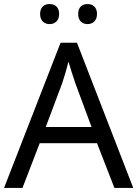

<svg xmlns="http://www.w3.org/2000/svg" viewBox="-20 -928 679 948"><path d="M178 -859C178 -825 199 -809 225 -809C250 -809 272 -825 272 -859C272 -894 250 -908 225 -908C199 -908 178 -894 178 -859ZM366 -859C366 -825 387 -809 412 -809C437 -809 459 -825 459 -859C459 -894 437 -908 412 -908C387 -908 366 -894 366 -859ZM545 0H638L360 -717H279L0 0H91L176 -221H459ZM352 -517 432 -301H206L287 -517C295 -540 308 -583 318 -624C325 -599 346 -533 352 -517Z"/></svg>

Font: Noto Sans Mro
Style: Regular
Weight: 400
Designer: Monotype Design Team
Foundry: Monotype Imaging Inc.
Version: Version 2.001